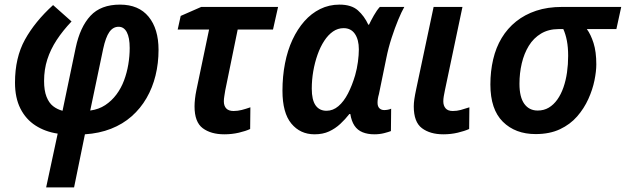

<svg xmlns="http://www.w3.org/2000/svg" viewBox="-20 -572 2712 832"><path d="M230 7Q176 -1 134 -28Q92 -55 68.5 -101.5Q45 -148 45 -214Q45 -322 88 -400Q131 -478 210 -550L290 -479Q252 -439 225.5 -398.5Q199 -358 185 -314.5Q171 -271 171 -221Q171 -180 181.5 -153Q192 -126 210 -112Q228 -98 251 -92L308 -365Q327 -455 372 -503.5Q417 -552 500 -552Q581 -552 624 -499.5Q667 -447 667 -356Q667 -298 654 -245Q641 -192 615 -147Q589 -102 550.5 -68Q512 -34 461 -14Q410 6 348 10L301 240H180ZM371 -93Q408 -98 436 -116.5Q464 -135 484.5 -162.5Q505 -190 517.5 -223.5Q530 -257 536 -293Q542 -329 542 -364Q542 -409 529.5 -432.5Q517 -456 494 -456Q470 -456 454 -433.5Q438 -411 427 -360Z M952 10Q894 10 858.5 -16.5Q823 -43 823 -111Q823 -125 825 -143.5Q827 -162 831 -181L886 -444H750L763 -503L852 -542H1185L1163 -444H1010L956 -180Q954 -167 952 -155Q950 -143 950 -133Q950 -113 960.5 -102Q971 -91 992 -91Q1010 -91 1027.5 -95.5Q1045 -100 1065 -107L1064 -13Q1045 -4 1015 3Q985 10 952 10Z M1343 10Q1281 10 1242.5 -36.5Q1204 -83 1204 -179Q1204 -241 1215 -297.5Q1226 -354 1247.5 -400Q1269 -446 1299 -480Q1329 -514 1367.5 -533Q1406 -552 1451 -552Q1503 -552 1531 -527Q1559 -502 1576 -465H1579Q1587 -482 1600 -505Q1613 -528 1626 -542H1732Q1720 -521 1705.5 -486Q1691 -451 1677 -408Q1663 -365 1654 -320L1622 -164Q1619 -154 1617.5 -144.5Q1616 -135 1616 -127Q1616 -111 1624 -103Q1632 -95 1645 -95Q1652 -95 1660.5 -96.5Q1669 -98 1675 -101L1674 -4Q1664 0 1644.5 5Q1625 10 1602 10Q1573 10 1551 1Q1529 -8 1516 -27.5Q1503 -47 1498 -78H1494Q1476 -55 1454.5 -35Q1433 -15 1406 -2.5Q1379 10 1343 10ZM1395 -92Q1423 -92 1446.5 -112Q1470 -132 1488 -167Q1506 -202 1519 -246Q1527 -274 1531 -304Q1535 -334 1535 -358Q1535 -400 1518 -425Q1501 -450 1469 -450Q1444 -450 1423 -435.5Q1402 -421 1385 -395Q1368 -369 1356 -335Q1344 -301 1337.5 -263.5Q1331 -226 1331 -188Q1331 -139 1347.5 -115.5Q1364 -92 1395 -92Z M1901 10Q1844 10 1808.5 -16.5Q1773 -43 1773 -111Q1773 -125 1775.5 -142.5Q1778 -160 1784 -188L1859 -542H1984L1908 -181Q1905 -167 1903 -155Q1901 -143 1901 -133Q1901 -114 1911 -102.5Q1921 -91 1942 -91Q1960 -91 1976.5 -95.5Q1993 -100 2014 -107L2013 -13Q1993 -4 1963.5 3Q1934 10 1901 10Z M2301 9Q2213 9 2159 -44.5Q2105 -98 2105 -206Q2105 -263 2117 -314.5Q2129 -366 2154 -407.5Q2179 -449 2216.5 -479Q2254 -509 2303.5 -525.5Q2353 -542 2416 -542H2672L2651 -446H2523Q2540 -423 2552 -385.5Q2564 -348 2564 -293Q2564 -263 2556 -223.5Q2548 -184 2529.5 -143Q2511 -102 2481 -67.5Q2451 -33 2406.5 -12Q2362 9 2301 9ZM2310 -93Q2337 -93 2358 -105.5Q2379 -118 2395 -140.5Q2411 -163 2421.5 -193Q2432 -223 2437 -258Q2442 -293 2442 -330Q2442 -367 2436.5 -395.5Q2431 -424 2421 -446H2401Q2357 -446 2324.5 -426.5Q2292 -407 2271.5 -373.5Q2251 -340 2241 -297.5Q2231 -255 2231 -209Q2231 -151 2252 -122Q2273 -93 2310 -93Z"/></svg>

Font: Noto Sans Display SemiBold
Style: Italic
Weight: 600
Italic angle: -12°
Designer: Monotype Design Team
Foundry: Monotype Imaging Inc.
Version: Version 2.003